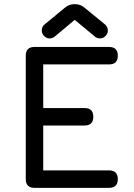

<svg xmlns="http://www.w3.org/2000/svg" viewBox="-20 -904 643 924"><path d="M505 0C505 0 505 0 505 0C533 0 547 -14 547 -42C547 -42 547 -42 547 -42C547 -70 533 -84 505 -84C505 -84 188 -84 188 -84C188 -84 188 -300 188 -300C188 -300 387 -300 387 -300C387 -300 387 -300 387 -300C415 -300 429 -314 429 -342C429 -342 429 -342 429 -342C429 -370 415 -384 387 -384C387 -384 188 -384 188 -384C188 -384 188 -594 188 -594C188 -594 505 -594 505 -594C505 -594 505 -594 505 -594C533 -594 547 -608 547 -636C547 -636 547 -636 547 -636C547 -664 533 -678 505 -678C505 -678 146 -678 146 -678C146 -678 146 -678 146 -678C118 -678 104 -664 104 -636C104 -636 104 -42 104 -42C104 -42 104 -42 104 -42C104 -14 118 0 146 0C146 0 505 0 505 0ZM219 -719C229.5 -719 239 -723 247 -731C247 -731 339 -808 339 -808C339 -808 340 -808 340 -808C340 -808 433 -731 433 -731C433 -731 433 -731 433 -731C441 -723 450.5 -719 461 -719C461 -719 461 -719 461 -719C471 -719 480 -723 487.5 -730.5C495 -738 499 -746.5 499 -757C499 -757 499 -757 499 -757C499 -770.5 493 -781.5 481 -790C481 -790 388 -866 388 -866C388 -866 388 -866 388 -866C374 -878 358.5 -884 341 -884C341 -884 338 -884 338 -884C338 -884 338 -884 338 -884C320.5 -884 305 -878 291 -866C291 -866 199 -790 199 -790C199 -790 199 -790 199 -790C187 -782.5 181 -771.5 181 -757C181 -757 181 -757 181 -757C181 -746.5 185 -738 192.5 -730.5C200 -723 208.5 -719 219 -719C219 -719 219 -719 219 -719Z"/></svg>

Font: Jura-Fortis-Bold
Style: Bold
Weight: 500
Designer: Daniel Johnson, Alexei Vanyashin, Mirko Velimirovic
Foundry: Daniel Johnson
Version: ""